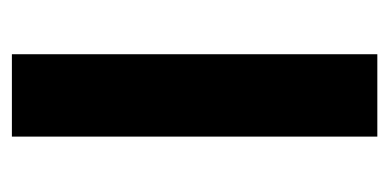

<svg xmlns="http://www.w3.org/2000/svg" viewBox="-190 -480 670 331"><g transform="rotate(90 145.5 -315.0)"><path d="M74 0V-630H216V0Z"/></g></svg>

Font: Narnoor ExtraBold
Style: Regular
Weight: 800
Designer: S. Sridhar Murthy
Foundry: SIL International
Version: Version 3.000